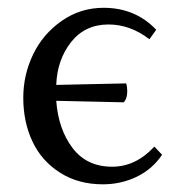

<svg xmlns="http://www.w3.org/2000/svg" viewBox="-20 -463 479 495"><path d="M365.2 -361.8Q315.9 -399.9 259.8 -399.9Q199.2 -399.9 163.3 -354.5Q127.4 -309.1 125 -244.1L305.2 -248Q308.1 -239.3 308.1 -228Q308.1 -208.5 298.8 -199.2L125 -203.1Q130.4 -129.9 167 -81.5Q203.6 -33.2 269 -33.2Q330.1 -33.2 377.9 -85L397.9 -64Q373 -26.9 332.5 -7.3Q292 12.2 245.1 12.2Q182.1 12.2 134.8 -17.8Q87.4 -47.9 63.7 -98.1Q40 -148.4 40 -210.9Q40 -270 65.4 -322.8Q90.8 -375.5 139.2 -409.2Q187.5 -442.9 247.1 -442.9Q329.1 -442.9 382.8 -386.2Z"/></svg>

Font: Common Serif News
Style: Regular
Weight: 450
Designer: Philipp H. Poll, Khaled Hosny
Foundry: Stefan Peev, Context Ltd.
Version: Version 1.026